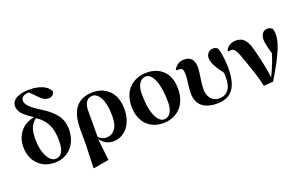

<svg xmlns="http://www.w3.org/2000/svg" viewBox="-111 -1348 3311 2090"><g transform="rotate(-20 1544.5 -303.5)"><path d="M382.8 -711.9 296.9 -798.8Q250 -796.4 227.5 -780.8Q205.1 -765.1 205.1 -732.9Q205.1 -700.2 243.9 -661.4Q282.7 -622.6 369.1 -569.8Q472.7 -504.9 521.7 -436Q570.8 -367.2 570.8 -273.9Q570.8 -191.9 538.8 -126Q506.8 -60.1 445.3 -21.5Q383.8 17.1 303.2 17.1Q185.5 17.1 111.3 -59.6Q37.1 -136.2 37.1 -257.8Q37.1 -363.3 95.5 -435.1Q153.8 -506.8 257.8 -525.9Q227.5 -545.9 207.5 -560.3Q187.5 -574.7 166 -593.5Q144.5 -612.3 132.3 -628.7Q120.1 -645 112.1 -665Q104 -685.1 104 -706.1Q104 -737.3 120.6 -761Q137.2 -784.7 166.3 -798.6Q195.3 -812.5 231.2 -819.3Q267.1 -826.2 309.1 -826.2Q395 -826.2 456.8 -800.5Q518.6 -774.9 545.9 -725.1Q545.9 -698.2 528.3 -681.2Q510.7 -664.1 479 -664.1Q452.6 -664.1 430.4 -675.3Q408.2 -686.5 382.8 -711.9ZM274.9 -507.8 273.9 -508.8Q230 -477.5 209.5 -428.5Q189 -379.4 189 -300.8Q189 -172.9 229.5 -95.9Q270 -19 325.2 -19Q426.8 -19 426.8 -193.8Q426.8 -309.6 391.1 -382.3Q355.5 -455.1 274.9 -507.8Z M686 -44.9V-234.9Q686 -563 952.6 -563Q993.7 -563 1031.2 -552.5Q1068.8 -542 1102.1 -519Q1135.3 -496.1 1159.9 -462.9Q1184.6 -429.7 1198.7 -381.1Q1212.9 -332.5 1212.9 -273.9Q1212.9 -207 1194.3 -151.4Q1175.8 -95.7 1144.3 -59.3Q1112.8 -22.9 1071.5 -2.9Q1030.3 17.1 983.9 17.1Q888.7 17.1 832 -64L859.9 188L685.1 219.2L676.8 212.9ZM835.9 -399.9Q835.9 -128.9 835 -87.9Q872.1 -47.9 924.8 -47.9Q987.3 -47.9 1025.1 -97.2Q1063 -146.5 1063 -249Q1063 -318.4 1052 -373Q1041 -427.7 1022.5 -460.7Q1003.9 -493.7 981.7 -510.7Q959.5 -527.8 935.1 -527.8Q888.7 -527.8 863 -493.9Q837.4 -460 835.9 -399.9Z M1561.5 17.1Q1504.9 17.1 1456.8 -1.5Q1408.7 -20 1372.3 -55.4Q1335.9 -90.8 1315.2 -146.7Q1294.4 -202.6 1294.4 -272.9Q1294.4 -341.8 1315.9 -397.2Q1337.4 -452.6 1375.2 -488.5Q1413.1 -524.4 1463.1 -543.7Q1513.2 -563 1571.3 -563Q1692.9 -563 1765.1 -489.7Q1837.4 -416.5 1837.4 -279.8Q1837.4 -209.5 1815.7 -152.3Q1793.9 -95.2 1756.1 -58.6Q1718.3 -22 1668.5 -2.4Q1618.7 17.1 1561.5 17.1ZM1581.5 -19Q1631.3 -19 1658.4 -62.5Q1685.5 -106 1685.5 -179.2Q1685.5 -341.3 1647.7 -434.1Q1609.9 -526.9 1552.2 -526.9Q1504.4 -526.9 1475.3 -482.7Q1446.3 -438.5 1446.3 -366.2Q1446.3 -198.2 1485.6 -108.6Q1524.9 -19 1581.5 -19Z M1889.6 -474.1 1884.8 -485.8Q1908.7 -523.4 1937.7 -540.3Q1966.8 -557.1 2005.9 -557.1Q2120.6 -557.1 2120.6 -423.8Q2120.6 -390.1 2107.7 -309.3Q2094.7 -228.5 2094.7 -182.1Q2094.7 -113.8 2128.9 -70.8Q2163.1 -27.8 2223.6 -27.8Q2292 -27.8 2330.3 -75.2Q2368.7 -122.6 2368.7 -219.2Q2368.7 -235.8 2366.7 -272Q2309.6 -348.1 2286.6 -395.8Q2263.7 -443.4 2263.7 -478Q2263.7 -517.1 2287.4 -540Q2311 -563 2346.7 -563Q2376.5 -563 2398.9 -539.1Q2428.7 -426.8 2428.7 -307.1Q2428.7 -140.1 2368.7 -61.5Q2308.6 17.1 2184.6 17.1Q2071.3 17.1 2010.5 -34.4Q1949.7 -85.9 1949.7 -187Q1949.7 -229 1958.7 -297.1Q1967.8 -365.2 1967.8 -395Q1967.8 -442.4 1957.3 -458.7Q1946.8 -475.1 1914.6 -475.1Q1893.6 -475.1 1889.6 -474.1Z M2494.1 -474.1 2485.4 -485.8Q2501.5 -521.5 2534.4 -540.3Q2567.4 -559.1 2608.4 -559.1Q2672.9 -559.1 2710.2 -512.7Q2747.6 -466.3 2773.4 -347.2Q2818.4 -166.5 2831.5 -49.8Q2897.5 -186.5 2929.2 -294.9Q2893.6 -413.1 2893.6 -461.9Q2893.6 -507.3 2914.6 -535.2Q2935.5 -563 2974.1 -563Q3007.8 -563 3031.2 -538.1Q3039.6 -506.8 3039.6 -472.2Q3039.6 -426.8 3022 -368.4Q3004.4 -310.1 2970.5 -241.7Q2936.5 -173.3 2907.5 -121.8Q2878.4 -70.3 2835.4 1L2725.6 8.8Q2717.3 -32.7 2704.1 -79.6Q2690.9 -126.5 2682.6 -151.6Q2674.3 -176.8 2654.5 -233.6Q2634.8 -290.5 2630.4 -303.2Q2598.1 -402.3 2576.2 -440.7Q2554.2 -479 2525.4 -479Q2508.8 -479 2494.1 -474.1Z"/></g></svg>

Font: Noto Serif JP Black
Style: Regular
Weight: 900
Designer: Ryoko NISHIZUKA  (kana & ideographs); Frank Grießhammer (Latin, Greek & Cyrillic); Wenlong ZHANG  (bopomofo); Sandoll Co
Foundry: Adobe Systems Incorporated
Version: Version 1.001;PS 1.001;hotconv 16.6.54;makeotf.lib2.5.65590